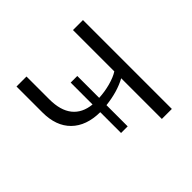

<svg xmlns="http://www.w3.org/2000/svg" viewBox="-161 -831 1005 1005"><g transform="rotate(-45 341.5 -329.0)"><path d="M297 -253Q195 -254 138.5 -309.5Q82 -365 82 -466V-658H156V-489Q156 -407 192 -362Q228 -317 297 -310V-472H346V-310Q389 -312 431.5 -323.5Q474 -335 500 -352V-658H574V0H500V-301Q436 -266 346 -256V-99H297Z"/></g></svg>

Font: LXGW Bright TC
Style: Regular
Weight: 400
Designer: Christian Thalmann (Catharsis Fonts)
Foundry: LXGW / Christian Thalmann (Catharsis Fonts) / Fontworks Inc.
Version: Version 5.501